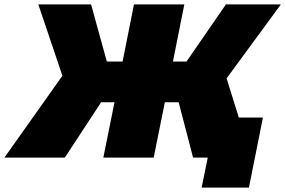

<svg xmlns="http://www.w3.org/2000/svg" viewBox="-69 -720 1303 877"><path d="M813 0 747 -253H684L633 0H403L454 -253H393L227 0H-49L216 -374L106 -700H347L419 -439H491L543 -700H773L721 -439H783L963 -700H1214L966 -362L1079 0ZM852 137 880 0H813L849 -183H1132L1068 137Z"/></svg>

Font: Montserrat Black
Style: Italic
Weight: 900
Italic angle: -11.3°
Designer: Julieta Ulanovsky
Foundry: Julieta Ulanovsky
Version: Version 9.000; ttfautohint (v1.8.4.7-5d5b)